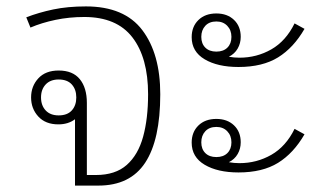

<svg xmlns="http://www.w3.org/2000/svg" viewBox="-20 -579 1012 599"><path d="M214 0V-207Q193 -191 162 -191Q122 -191 99.5 -215.5Q77 -240 77 -275Q77 -310 99.5 -334.5Q122 -359 163 -359Q207 -359 229 -332Q251 -305 251 -258V-33H279Q340 -33 375.5 -64.5Q411 -96 426.5 -152.5Q442 -209 442 -285Q442 -399 393 -462.5Q344 -526 243 -526Q196 -526 153 -517Q110 -508 75 -493L62 -525Q101 -540 146 -549.5Q191 -559 248 -559Q368 -559 424 -485Q480 -411 480 -285Q480 -143 433 -71.5Q386 0 287 0ZM163 -219Q190 -219 204 -234.5Q218 -250 218 -275Q218 -300 204 -315.5Q190 -331 163 -331Q137 -331 122.5 -315.5Q108 -300 108 -275Q108 -250 122.5 -234.5Q137 -219 163 -219Z M724 -370Q659 -370 618.5 -394Q578 -418 578 -463Q578 -496 599 -516.5Q620 -537 655 -537Q689 -537 710 -517Q731 -497 731 -464Q731 -444 721.5 -427.5Q712 -411 694 -402Q710 -399 727 -399Q781 -399 826.5 -425Q872 -451 899 -506L930 -489Q896 -430 847.5 -400Q799 -370 724 -370ZM655 -418Q677 -418 689.5 -430.5Q702 -443 702 -464Q702 -485 689 -498.5Q676 -512 655 -512Q633 -512 620.5 -498.5Q608 -485 608 -464Q608 -443 620.5 -430.5Q633 -418 655 -418ZM724 -41Q659 -41 618.5 -65Q578 -89 578 -134Q578 -167 599 -187.5Q620 -208 655 -208Q689 -208 710 -188Q731 -168 731 -135Q731 -115 721.5 -98.5Q712 -82 694 -73Q710 -70 727 -70Q781 -70 826.5 -96Q872 -122 899 -177L930 -160Q896 -101 847.5 -71Q799 -41 724 -41ZM655 -89Q677 -89 689.5 -101.5Q702 -114 702 -135Q702 -156 689 -169.5Q676 -183 655 -183Q633 -183 620.5 -169.5Q608 -156 608 -135Q608 -114 620.5 -101.5Q633 -89 655 -89Z"/></svg>

Font: Noto Sans Thai Looped ExtLight
Style: Regular
Weight: 200
Designer: Sasikarn Vongin, Ben Mitchell
Foundry: The Fontpad Ltd
Version: Version 1.00